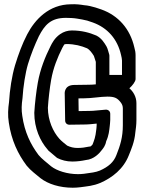

<svg xmlns="http://www.w3.org/2000/svg" viewBox="-20 -785 678 902"><path d="M587.8 -370.3C602 -382.6 616.9 -402.3 616.9 -413.3L616.9 -525.3C616.9 -538 614.8 -550.2 611.1 -562.3C591.2 -650 535.6 -712.2 455.8 -740.7L428 -749.9C410.9 -754.6 395.9 -759.1 374.4 -760.7C358 -763.6 335.8 -766.1 313.3 -764.9C209.6 -764.4 143.6 -692.6 107.7 -623.6C84.1 -578.2 66.8 -530.7 50.6 -478.2C35.7 -428 25.8 -363.1 22.3 -304.7C17.9 -275 15.9 -242.5 21.4 -208.9C33.5 -125.5 64.6 -61.1 105.1 -7C124.6 16.9 149.7 34.5 169.7 51.6C205.9 80 261.2 96.9 321.7 96.9C333.2 96.9 344.2 96.2 357.5 94.6C390.2 89.9 416.3 89 452.7 73.7C506.3 49.9 560 9.5 585.4 -55.9C596.3 -83.1 612.1 -118.6 615.7 -162.3C617.8 -178.5 620.9 -198 620.9 -221.3V-300.3C620.9 -330.4 605.8 -355 587.8 -370.3ZM433.1 -182.7C433.1 -179.9 432.6 -178.3 432.3 -175.9C428.2 -139 423 -128.1 415 -106.5C411.7 -102.3 406.4 -96.9 404.3 -96.9C402.6 -96.9 399.8 -96.6 397.5 -96.1C381.1 -92.5 363.9 -89.9 344.3 -89.9C326.3 -89.9 310.8 -93.7 295.7 -100.9C285.7 -109 269.1 -121.6 258.2 -133.8C229.3 -166.3 205.3 -219 204.9 -278.4C207.2 -317.3 213.7 -372.9 220.4 -410.5C230.4 -466.5 250 -514.7 272.7 -560C278.2 -571.1 282.4 -576.3 282.8 -576.6C282.8 -576.6 285.5 -578.1 292.7 -578.1C329.9 -578.1 362 -569.7 389.4 -558C400.2 -552.3 412.1 -537.1 421.1 -522.2C423.9 -514.5 426.5 -505 430.1 -494.5L430.1 -388.7C418.5 -387.6 408 -386.9 398.1 -386.9L327.9 -385.9C277.8 -385.2 284.1 -341.3 284.1 -341.3L286.1 -218.3C286.3 -207.7 293.9 -199 306.1 -199.1L375.9 -200.1C396.3 -200.1 415.2 -202.5 434.1 -204.4V-196.7C434.1 -189.5 433.1 -188.3 433.1 -182.7ZM476.5 -269.8C446.8 -268 422.9 -263.9 400.1 -263.9L349.5 -263.1L348.6 -322.8L373.9 -323.1C411.5 -323.1 452 -331.1 484.7 -331.1C519.1 -331.1 531.4 -324.2 547.1 -304C554.3 -294.8 557.1 -285.5 557.1 -275.7L557.1 -196.7C557.1 -140.1 544.7 -101.2 526.7 -56.2C513.9 -22.6 489 -1.5 449.3 16.3C429.1 24.7 408.4 26.6 374.5 31.4C363.6 32.6 355.1 33.1 346.3 33.1C296.3 33.1 247.2 17.4 220.3 -3.6C199.4 -21.5 175.2 -39.5 160.9 -57C123.2 -107.4 95.5 -164.7 84.6 -241.1C80.1 -268 81.5 -294.9 85.5 -321.8C85.7 -322.7 85.8 -324 85.8 -324.6C89 -377.9 99.2 -442.8 111.4 -483.8C126 -531.2 143.3 -574.3 162.7 -615.1C189.8 -666.8 217.5 -701.1 289.7 -701.1C304.4 -701.1 327.5 -700.2 342.3 -697.5C358.1 -694.7 373.4 -692.6 390 -688.1L416.2 -679.3C484.7 -654.7 532 -601.6 548.7 -526.5C550.8 -517.1 553.1 -508.3 553.1 -500.7V-432.9H493.9V-523.3C493.9 -526.1 493.2 -529.3 492.5 -531.2C489.2 -540 486.5 -556.4 480.1 -567.2C470.1 -583.9 457.2 -605.6 432.6 -618C400.3 -631.8 363.3 -641.9 317.3 -641.9C298.9 -641.9 279.6 -636.6 262 -624.2C236.6 -606.4 224.7 -582.8 217.3 -568C192.4 -518.1 169.1 -461.3 157.6 -396.5C150.2 -355.1 143.7 -298.6 141.2 -256.4C141.1 -255.9 141.1 -255.1 141.1 -254.7C141.1 -182.4 169.2 -121.8 202.9 -83.3C206.6 -77.8 210.2 -74.6 214.5 -71.7C226.4 -61.8 235.5 -53.3 246.9 -44.2C247.8 -43.5 249.1 -42.7 249.9 -42.3C269.2 -32.7 292.4 -26.1 319.7 -26.1C343 -26.1 365.4 -29.4 383.4 -33.2C421 -36.3 447.4 -64.7 460.2 -82.4C477.6 -104 477.6 -117.7 478.9 -121.6C491.2 -148.1 493.1 -171.5 495.5 -192.3C496.5 -197.8 496.8 -202.6 496.8 -204.9C497.7 -211.8 497.9 -215.5 497.9 -221.3L497.9 -250.3C497.9 -263.3 487.4 -270.5 476.5 -269.8Z"/></svg>

Font: Tape
Style: Regular
Weight: 500
Foundry: Cannot Into Space Fonts
Version: Version 0.97